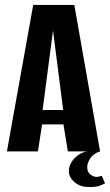

<svg xmlns="http://www.w3.org/2000/svg" viewBox="-20 -611 444 775"><path d="M8 0 114 -591H280L384 0H254L236 -109H150L133 0ZM152 -167H235L194 -488ZM340 144Q304 144 281 124.5Q258 105 258 80Q258 52 280.5 28Q303 4 337 -1L384 0Q357 9 344.5 28Q332 47 332 64Q332 83 344.5 93Q357 103 369 103Q377 103 382.5 101Q388 99 391 99L404 129Q399 132 384.5 138Q370 144 340 144Z"/></svg>

Font: Alumni Sans
Style: Bold
Weight: 700
Designer: Robert E. Leuschke
Foundry: Robert E. Leuschke
Version: Version 1.018